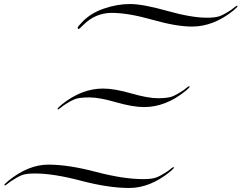

<svg xmlns="http://www.w3.org/2000/svg" viewBox="-20 -906 1200 954"><path d="M22 -8Q121 -88 220.5 -88Q320 -88 456.5 -52Q593 -16 692 -16Q734 -16 756 -24Q778 -32 814 -56Q839 -76 841.5 -76Q844 -76 844 -72.5Q844 -69 824 -52Q725 28 622 28Q519 28 382.5 -8Q246 -44 154 -44Q111 -44 89.5 -36Q68 -28 32 -4Q7 16 4.5 16Q2 16 2 12.5Q2 9 22 -8ZM696 -374Q640 -374 556.5 -398Q473 -422 424.5 -422Q376 -422 354 -414Q332 -406 296 -382Q271 -362 268.5 -362Q266 -362 266 -365.5Q266 -369 286 -386Q385 -466 492 -466Q548 -466 631.5 -442Q715 -418 763.5 -418Q812 -418 834 -426Q856 -434 892 -458Q917 -478 919.5 -478Q922 -478 922 -474.5Q922 -471 902 -454Q803 -374 696 -374ZM388 -796Q429 -840 495.5 -863Q562 -886 626 -886Q690 -886 810.5 -852Q931 -818 1008 -818Q1050 -818 1072 -826Q1094 -834 1130 -858Q1155 -878 1157.5 -878Q1160 -878 1160 -874.5Q1160 -871 1140 -854Q1041 -774 934 -774Q856 -774 736.5 -808Q617 -842 535.5 -842Q454 -842 394 -782Q374 -762 372 -762Q366 -762 366 -768Q366 -774 388 -796Z"/></svg>

Font: Miama
Style: Regular
Weight: 400
Italic angle: 16.5°
Designer: Linus Romer
Foundry: Linus Romer
Version: 0.32